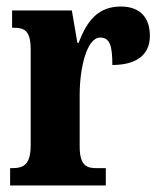

<svg xmlns="http://www.w3.org/2000/svg" viewBox="-20 -568 492 588"><path d="M11 0H304V-53H276C245 -53 224 -61 224 -120V-277C224 -361 246 -453 287 -453C318 -453 324 -424 324 -369C394 -369 439 -397 439 -458C439 -510 413 -548 350 -548C285 -548 248 -510 221 -437H217L200 -536H17V-483H21C56 -483 74 -474 74 -415V-125C74 -62 52 -53 15 -53H11Z"/></svg>

Font: Noto Serif Georgian ExtraCondensed ExtraBold
Style: Regular
Weight: 800
Width: 2
Designer: Monotype Design Team, Akaki Razmadze
Foundry: Google LLC
Version: Version 2.003